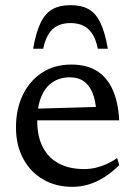

<svg xmlns="http://www.w3.org/2000/svg" viewBox="-20 -715 524 745"><path d="M257 -464.5Q316.5 -464.5 356.2 -439.5Q396 -414.5 417.5 -366.2Q439 -318 442.5 -248H110V-293L386 -301L353.5 -283.5Q351 -326 338.8 -355.2Q326.5 -384.5 305 -399.8Q283.5 -415 251 -415Q212.5 -415 184 -396Q155.5 -377 140 -339.5Q124.5 -302 124.5 -246Q124.5 -185.5 146.2 -143.8Q168 -102 208.5 -80.5Q249 -59 306.5 -59Q330 -59 352 -64.2Q374 -69.5 394.8 -79Q415.5 -88.5 434.5 -101.5L443 -74.5Q415 -47 385.5 -28Q356 -9 324.8 0.5Q293.5 10 261 10Q196.5 10 147.2 -18.8Q98 -47.5 70 -99.5Q42 -151.5 42 -221Q42 -291 68.2 -346Q94.5 -401 142.8 -432.8Q191 -464.5 257 -464.5ZM253.5 -625.5Q225.5 -625.5 204.2 -615.5Q183 -605.5 169 -583.5Q155 -561.5 147.5 -526H108.5Q120 -591 138 -627.5Q156 -664 184 -679.5Q212 -695 253.5 -695Q295.5 -695 323.5 -679.5Q351.5 -664 369.2 -627.5Q387 -591 398.5 -526H359.5Q352.5 -561.5 338.2 -583.5Q324 -605.5 303 -615.5Q282 -625.5 253.5 -625.5Z"/></svg>

Font: Newsreader
Style: Regular
Weight: 400
Designer: Hugues Gentile
Foundry: Production Type
Version: Version 1.003